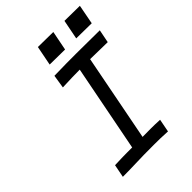

<svg xmlns="http://www.w3.org/2000/svg" viewBox="-232 -911 1018 1018"><g transform="rotate(-45 277.5 -401.5)"><path d="M243.2 -803.7 221.7 -693.8 335.9 -692.4 357.4 -802.2ZM440.9 -802.2 419.4 -692.4 534.2 -690.9 555.2 -800.8ZM197.3 -633.8 185.5 -558.6C237.8 -561.5 283.2 -561.5 315.4 -562L220.2 -73.7H183.6C155.8 -73.7 131.3 -73.2 89.4 -71.3L75.2 1.5C150.9 1.5 200.7 -2 236.8 -2C265.6 -2 289.6 -2.4 312.5 -2.4C343.3 -2.4 373.5 -2 414.6 0.5L428.7 -72.8C403.8 -74.2 380.9 -74.7 358.9 -74.7C334 -74.7 321.3 -74.2 298.8 -74.2L393.6 -562.5C440.4 -562.5 463.4 -560.1 523.4 -560.1L538.1 -634.3C458.5 -635.3 411.6 -635.7 360.4 -635.7C313.5 -635.7 273.9 -635.7 197.3 -633.8Z"/></g></svg>

Font: Fantasque Sans Mono
Style: RegItalic
Weight: 400
Italic angle: -11°
Monospace: yes
Designer: Jany Belluz
Version: Version 1.6.3